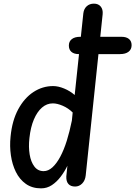

<svg xmlns="http://www.w3.org/2000/svg" viewBox="-20 -1024 742 1054"><path d="M205.5 10Q156.5 10 122 -14.5Q87.5 -39 67.2 -80Q47 -121 39.8 -171.2Q32.5 -221.5 38 -274Q46.5 -362 80 -424Q113.5 -486 163.5 -518.8Q213.5 -551.5 271.5 -551.5Q299.5 -551.5 331.8 -538.2Q364 -525 390 -502.5L437.5 -951Q440.5 -975.5 456.2 -989.8Q472 -1004 495.5 -1004Q520 -1004 533 -988Q546 -972 543.5 -946L450.5 -61Q447.5 -33 431 -16.5Q414.5 0 392.5 0Q368 0 355.5 -14Q343 -28 344 -55.5L350 -114Q334.5 -82 313 -53.8Q291.5 -25.5 264.8 -7.8Q238 10 205.5 10ZM141.5 -266Q136 -217.5 142.8 -176.2Q149.5 -135 168.8 -109.8Q188 -84.5 219.5 -84.5Q245 -84.5 268 -105.5Q291 -126.5 311 -164Q331 -201.5 346.8 -252Q362.5 -302.5 374.5 -362L379 -406.5Q354.5 -430.5 324.2 -443.5Q294 -456.5 270 -456.5Q237 -456.5 210.5 -433.5Q184 -410.5 166 -368.2Q148 -326 141.5 -266ZM412.5 -727Q386.5 -727 372.2 -739.2Q358 -751.5 358 -774Q358 -796.5 374.2 -809.2Q390.5 -822 420 -822H647Q673.5 -822 688 -810Q702.5 -798 702.5 -776Q702.5 -753 685.8 -740Q669 -727 639 -727Z"/></svg>

Font: Edu SA Hand Medium
Style: Regular
Weight: 500
Designer: Tina and Corey Anderson, Eben Sorkin, Mirko Velimirovic
Foundry: Google for Education
Version: Version 2.000